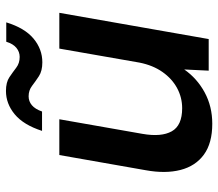

<svg xmlns="http://www.w3.org/2000/svg" viewBox="-64 -656 732 644"><g transform="rotate(-90 302.0 -334.0)"><path d="M209 12Q144 12 105.5 -16Q67 -44 54 -94.5Q41 -145 53 -211L104 -501H224L175 -222Q164 -159 183.5 -124Q203 -89 261 -89Q297 -89 328.5 -106Q360 -123 382.5 -155Q405 -187 414 -232L461 -501H581L493 0H387L391 -82Q361 -39 314 -13.5Q267 12 209 12ZM185 -559Q205 -621 240.5 -650.5Q276 -680 319 -680Q348 -680 365 -668.5Q382 -657 397 -645.5Q412 -634 433 -634Q450 -634 463.5 -645Q477 -656 484 -679H549Q530 -617 494.5 -587.5Q459 -558 415 -558Q386 -558 368.5 -569.5Q351 -581 336 -592.5Q321 -604 301 -604Q284 -604 271 -593Q258 -582 250 -559Z"/></g></svg>

Font: DM Sans 17pt SemiBold
Style: Italic
Weight: 600
Italic angle: -10°
Version: Version 4.004;gftools[0.9.30]